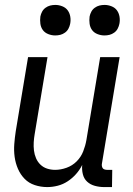

<svg xmlns="http://www.w3.org/2000/svg" viewBox="-20 -752 540 780"><path d="M172 8Q146 8 121.5 0Q97 -8 80 -25.5Q63 -43 53 -66Q43 -89 39.5 -114.5Q36 -140 38 -166.5Q40 -193 44 -219L94 -520H173L121 -208Q118 -191 117 -174Q116 -157 118 -140.5Q120 -124 126.5 -109Q133 -94 144.5 -83Q156 -72 171.5 -67Q187 -62 204 -62Q227 -62 250.5 -70.5Q274 -79 291.5 -96.5Q309 -114 318 -137Q327 -160 331 -183L387 -520H466L394 -87Q393 -82 394 -77Q395 -72 397.5 -68.5Q400 -65 405 -63.5Q410 -62 415 -62H436L435 8H403Q384 8 365.5 3Q347 -2 334 -14Q321 -26 316.5 -44.5Q312 -63 314 -82Q304 -62 289 -45Q274 -28 255 -15.5Q236 -3 214.5 2.5Q193 8 172 8ZM404 -608Q390 -608 376 -613.5Q362 -619 354 -630Q346 -641 344 -655.5Q342 -670 344 -685Q346 -695 351 -704.5Q356 -714 365 -720.5Q374 -727 384 -729.5Q394 -732 405 -732Q419 -732 433 -726.5Q447 -721 455 -710Q463 -699 465.5 -684.5Q468 -670 465 -655Q463 -645 458 -635.5Q453 -626 444 -619.5Q435 -613 425 -610.5Q415 -608 404 -608ZM204 -608Q190 -608 176 -613.5Q162 -619 154 -630Q146 -641 144 -655.5Q142 -670 144 -685Q146 -695 151 -704.5Q156 -714 165 -720.5Q174 -727 184 -729.5Q194 -732 205 -732Q219 -732 233 -726.5Q247 -721 255 -710Q263 -699 265.5 -684.5Q268 -670 265 -655Q263 -645 258 -635.5Q253 -626 244 -619.5Q235 -613 225 -610.5Q215 -608 204 -608Z"/></svg>

Font: Iosevka Term Curly
Style: Italic
Weight: 400
Italic angle: -9°
Designer: Belleve Invis
Foundry: Belleve Invis
Version: Version 32.3.0